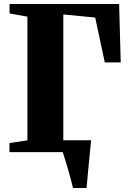

<svg xmlns="http://www.w3.org/2000/svg" viewBox="-20 -763 646 963"><path d="M214 -59H405V-36.5H214ZM346 180Q342.5 164 335.8 138.2Q329 112.5 320.8 84.5Q312.5 56.5 305.2 33.2Q298 10 294 -1.5L267.5 -59.5H437Q435.5 -44 433 -19.2Q430.5 5.5 427.8 34.5Q425 63.5 422.2 91.8Q419.5 120 417.5 143.5Q415.5 167 414 180ZM27.5 0V-45.5L117.5 -59V-679.5L28 -695.5V-743H577.5L585.5 -450H505.5L457.5 -675L297.5 -690.5V-59L423 -45.5V0Z"/></svg>

Font: Merriweather 72pt Black
Style: Regular
Weight: 900
Version: Version 2.100